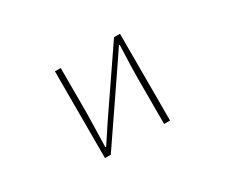

<svg xmlns="http://www.w3.org/2000/svg" viewBox="-92 -769 1184 1011"><g transform="rotate(-30 500.0 -263.5)"><path d="M302.7 0V-527.3H337.9V-249Q337.9 -226.6 333 -48.8H337.9Q349.6 -65.4 376 -106.4Q402.3 -147.5 414.1 -164.1L662.1 -527.3H698.2V0H662.1V-277.3Q662.1 -335 668 -477.5H663.1L585.9 -363.3L337.9 0Z"/></g></svg>

Font: GenEi Gothic M ExtraLight
Style: Regular
Weight: 200
Designer: o_tamon (Modified); [Source Han Sans]
Ryoko NISHIZUKA  (kana & ideographs); Paul D. Hunt (Latin, Greek & Cyrillic); Wenl
Version: Version 1.1a;Original Version 1.004